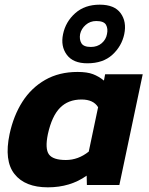

<svg xmlns="http://www.w3.org/2000/svg" viewBox="-20 -792 639 822"><path d="M354 -521Q293 -521 266 -557.5Q239 -594 250 -646Q261 -699 302 -735.5Q343 -772 407 -772Q470 -772 496.5 -735.5Q523 -699 512 -646Q501 -594 461 -557.5Q421 -521 354 -521ZM369 -591Q397 -591 415.5 -607Q434 -623 438 -646Q443 -669 434 -685.5Q425 -702 392 -702Q366 -702 347 -685.5Q328 -669 323 -646Q319 -623 328.5 -607Q338 -591 369 -591ZM185 10Q87 10 42 -47Q-3 -104 21 -218Q38 -297 76 -356.5Q114 -416 173.5 -450Q233 -484 312 -484Q353 -484 378 -474.5Q403 -465 425 -447L430 -474H591L491 0H352L351 -40Q281 10 185 10ZM262 -107Q315 -107 360 -143L400 -333Q380 -366 329 -366Q272 -366 237 -330.5Q202 -295 185 -218Q172 -155 189.5 -131Q207 -107 262 -107Z"/></svg>

Font: Kanit SemiBold
Style: Italic
Weight: 600
Italic angle: -12°
Designer: Katatrad Team
Foundry: CadsonDemak
Version: Version 2.000; ttfautohint (v1.8.3)